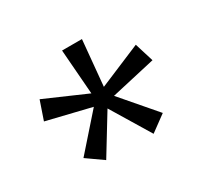

<svg xmlns="http://www.w3.org/2000/svg" viewBox="-92 -841 660 627"><g transform="rotate(-30 238.5 -527.5)"><path d="M148 -338 87 -381 200 -509 35 -549 59 -619 215 -551 202 -720H277L261 -549L420 -616L442 -545L275 -507L385 -379L325 -335L236 -482Z"/></g></svg>

Font: Chivo Medium Light
Style: Regular
Weight: 300
Version: Version 2.002